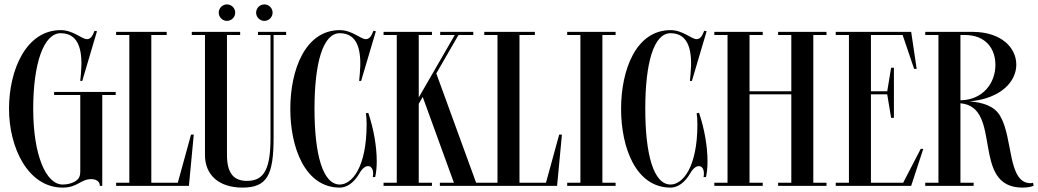

<svg xmlns="http://www.w3.org/2000/svg" viewBox="-20 -845 4720 873"><path d="M506 -427H226V-413H345V-67.5C345 -40.8 338.2 -29.2 317.4 -18C304.3 -10.6 283.9 -6 265 -6C188 -6 131 -142 131 -350C131 -558 179 -694 256 -694C342 -694 357 -609 348 -510L345 -477H354L421 -703L410 -705C400 -679 391 -667 375 -667C352 -667 313 -708 256 -708C98 -708 21 -526 21 -350C21 -174 107 8 265 8C333 8 346.5 -30.5 394.5 -30.5C417 -30.5 434 -20.5 434 0H445V-413H506Z M788.4 -14H668V-686H738V-700H508V-686H568V-14H508V0H839L861 -233H848.6Z M1012 -750C1032.5 -750 1049.5 -767 1049.5 -787.5C1049.5 -808 1032.5 -825 1012 -825C991.5 -825 974.5 -808 974.5 -787.5C974.5 -767 991.5 -750 1012 -750ZM1182 -750C1202.5 -750 1219.5 -767 1219.5 -787.5C1219.5 -808 1202.5 -825 1182 -825C1161.5 -825 1144.5 -808 1144.5 -787.5C1144.5 -767 1161.5 -750 1182 -750ZM1281 -700H1153V-686H1210V-219.5C1210 -82 1184 -22.5 1103.5 -22.5C1048.5 -22.5 1012 -50.5 1012 -140V-686H1072V-700H852V-686H912V-140C912 -51 973.5 8 1083 8C1195.9 8 1224 -51.5 1224 -219.5V-686H1281Z M1643.5 -330C1645.5 -321 1647 -301 1647 -280C1647 -82 1579 -6 1525 -6C1448 -6 1410 -142 1410 -350C1410 -558 1448 -694 1525 -694C1610 -694 1625 -609 1616 -510L1613 -477H1622L1689 -703L1678 -705C1668 -679 1659 -667 1643 -667C1620 -667 1581 -708 1525 -708C1367 -708 1300 -526 1300 -350C1300 -174 1367 8 1525 8C1556.5 8 1589.6 -13.6 1614.9 -57.9C1627.5 -79.9 1641.9 -89.8 1653.5 -89.8C1670 -89.8 1681 -71 1675 -40H1686C1690.5 -60.5 1693 -85 1693 -112C1693 -177.5 1679.5 -258 1654.5 -332Z M1963.8 -511.1 2064.7 -686H2131.9V-700H1981.5V-686H2047.9L1884 -401.9V-686H1944V-700H1724V-686H1784V-14H1724V0H1944V-14H1884V-372.9L1902.1 -404.2L2043.9 -14H1980V0H2200V-14H2144.9Z M2462.4 -14H2342V-686H2412V-700H2182V-686H2242V-14H2182V0H2513L2535 -233H2522.6Z M2779 -700H2559V-686H2619V-14H2559V0H2779V-14H2719V-686H2779Z M3147.5 -330C3149.5 -321 3151 -301 3151 -280C3151 -82 3083 -6 3029 -6C2952 -6 2914 -142 2914 -350C2914 -558 2952 -694 3029 -694C3114 -694 3129 -609 3120 -510L3117 -477H3126L3193 -703L3182 -705C3172 -679 3163 -667 3147 -667C3124 -667 3085 -708 3029 -708C2871 -708 2804 -526 2804 -350C2804 -174 2871 8 3029 8C3060.5 8 3093.6 -13.6 3118.9 -57.9C3131.5 -79.9 3145.9 -89.8 3157.5 -89.8C3174 -89.8 3185 -71 3179 -40H3190C3194.5 -60.5 3197 -85 3197 -112C3197 -177.5 3183.5 -258 3158.5 -332Z M3738 -700H3518V-686H3578V-430H3388V-686H3448V-700H3228V-686H3288V-14H3228V0H3448V-14H3388V-416H3578V-14H3518V0H3738V-14H3678V-686H3738Z M4086.6 -14H3940V-416H4014.1L4031.8 -309H4044.5V-537H4031.8L4014.1 -430H3940V-686H4084.1L4136.3 -532H4148L4123 -700H3780V-686H3840V-14H3780V0H4123L4178 -168H4166.3Z M4677 -14C4674 -13.1 4669 -12.1 4666 -12.1C4561 -12.1 4587 -217 4528 -317C4502.3 -362.2 4451.6 -378.9 4388.9 -384C4533.1 -397.4 4601 -475.4 4601 -551C4601 -630.2 4530.5 -698.5 4407 -700V-700H4187V-686H4247V-14H4187V0H4407V-14H4347V-375.4C4541.9 -358.9 4391.5 8 4629 8C4652 8 4672 4 4680 -1ZM4366 -686C4462.8 -686 4506 -623 4506 -550C4506 -467 4449.1 -390.5 4347 -389V-686Z"/></svg>

Font: Picaflor 36 pt
Style: Regular
Weight: 400
Designer: Ariel Martín Pérez
Foundry: Tunera Type Foundry
Version: Version 1.000;hotconv 1.0.109;makeotfexe 2.5.65596